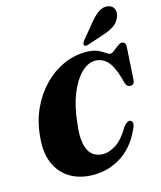

<svg xmlns="http://www.w3.org/2000/svg" viewBox="-136 -1039 960 1147"><g transform="rotate(-15 344.0 -466.0)"><path d="M595 -245Q603.5 -241 606.5 -228.5Q609.5 -216 597 -191.5Q553 -93 474.8 -41.5Q396.5 10 299 10Q218 10 157.8 -25.2Q97.5 -60.5 67.8 -128.5Q38 -196.5 49 -295.5Q57 -386 92 -462Q127 -538 181 -593.8Q235 -649.5 302 -680.2Q369 -711 441.5 -711Q486.5 -711 514 -699Q541.5 -687 557.2 -675Q573 -663 583 -663Q593 -663 608.2 -674.8Q623.5 -686.5 638.5 -698Q653.5 -709.5 663.5 -709.5Q674.5 -709.5 681.5 -702Q688.5 -694.5 688 -681L675.5 -476Q674 -447 648.5 -447Q626 -447 618.5 -475L611 -503Q589 -581.5 557.5 -614Q526 -646.5 483.5 -646.5Q438 -646.5 396.2 -605.2Q354.5 -564 324.8 -490Q295 -416 285 -317Q273.5 -234 284.5 -185.2Q295.5 -136.5 322.5 -115.8Q349.5 -95 386.5 -95Q427 -95 470 -124.2Q513 -153.5 552 -221.5Q576.5 -252 595 -245ZM531.5 -877Q558.5 -910 585.8 -927.8Q613 -945.5 641.5 -940.5Q670 -936 678.8 -912.5Q687.5 -889 677.5 -865Q665.5 -833.5 639.2 -815.5Q613 -797.5 576.5 -785.5L469 -749.5Q461 -746.5 453.2 -747Q445.5 -747.5 443 -753.5Q440 -759.5 443.5 -766.8Q447 -774 453 -781.5Z"/></g></svg>

Font: Fraunces 144pt Soft Black
Style: Italic
Weight: 900
Italic angle: -16°
Version: Version 1.000;[b76b70a41]